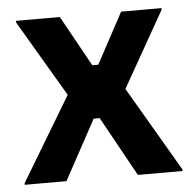

<svg xmlns="http://www.w3.org/2000/svg" viewBox="-42 -543 589 585"><g transform="rotate(-5 252.0 -250.0)"><path d="M138.3 0 237.5 -182.5H255.8L356.7 0H493.3V-5L341.7 -264.2L472.5 -495V-500H349.2L265.8 -345H247.5L161.7 -500H27.5V-495L165 -261.7L10.8 -5V0Z"/></g></svg>

Font: Familjen Grotesk SemiBold
Style: Regular
Weight: 600
Designer: Anders Wikstroem, Jonas Baeckman, Matilda Gysing, Kristian Moeller
Foundry: Familjen STHLM AB
Version: Version 2.000